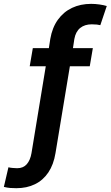

<svg xmlns="http://www.w3.org/2000/svg" viewBox="-70 -780 578 1004"><path d="M415.5 -528.3 399.4 -433.6H295.4L220.2 20.5Q210.4 80.6 182.9 121.6Q155.3 162.6 112.8 183.3Q70.3 204.1 15.6 204.1Q-1.5 204.1 -16.8 202.9Q-32.2 201.7 -49.8 197.3L-25.9 94.7Q-17.6 97.2 -2.7 98.4Q12.2 99.6 20 99.6Q51.8 99.6 70.1 78.6Q88.4 57.6 94.7 20.5L169.4 -433.6H85.4L101.6 -528.3H185.5L192.9 -576.2Q203.1 -635.7 232.7 -676.8Q262.2 -717.8 306.6 -738.8Q351.1 -759.8 406.7 -759.8Q428.2 -759.8 450.4 -756.6Q472.7 -753.4 488.3 -748.5L454.6 -648.4Q446.8 -650.4 436.3 -651.6Q425.8 -652.8 409.7 -652.8Q373 -652.8 349.4 -633.8Q325.7 -614.7 318.8 -576.2L311.5 -528.3Z"/></svg>

Font: Inter SemiBold
Style: Italic
Weight: 600
Italic angle: -9.3988°
Designer: Rasmus Andersson
Foundry: rsms
Version: Version 4.001;git-66647c0bb